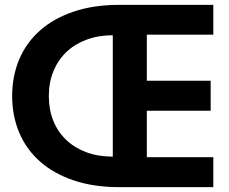

<svg xmlns="http://www.w3.org/2000/svg" viewBox="-20 -770 941 790"><path d="M470 0Q364.5 0 282.5 -28Q200.5 -55.9 144.3 -105.7Q88.2 -155.5 59.1 -224.3Q30 -293.2 30 -375Q30 -456.8 59.1 -525.7Q88.2 -594.5 144.3 -644.3Q200.5 -694.1 282.5 -722Q364.5 -750 470 -750H857.7V-627.3H584.1V-437.7H846.8V-314.5H584.1V-123.2H857.7V0ZM444.1 -625Q385.5 -625 336.8 -607Q288.2 -589.1 253.6 -556.4Q219.1 -523.6 200 -477.5Q180.9 -431.4 180.9 -375Q180.9 -318.6 199.5 -272.7Q218.2 -226.8 252.7 -194.1Q287.3 -161.4 335.7 -143.4Q384.1 -125.5 444.1 -125.5Z"/></svg>

Font: Spartan
Style: Bold
Weight: 700
Designer: Matt Bailey, Mirko Velimirovic
Foundry: Matt Bailey
Version: Version 1.005